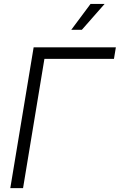

<svg xmlns="http://www.w3.org/2000/svg" viewBox="-20 -972 619 992"><path d="M578.6 -727.5 568.8 -668H209.5L99.1 0H33.2L153.8 -727.5ZM348.1 -817.9 447.8 -951.7H520.5L402.8 -817.9Z"/></svg>

Font: Inter Display Light
Style: Italic
Weight: 300
Italic angle: -9.39999°
Designer: Rasmus Andersson
Foundry: rsms
Version: Version 4.000;git-a52131595